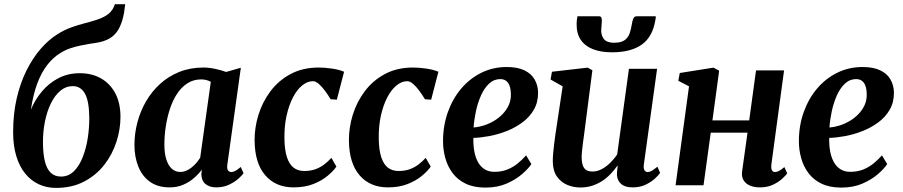

<svg xmlns="http://www.w3.org/2000/svg" viewBox="-20 -882 4297 914"><path d="M576 -862 570.5 -821Q563.5 -783 550.5 -754.5Q537.5 -726 514.5 -707.8Q491.5 -689.5 453.5 -681Q443 -679 431.5 -677Q420 -675 407.5 -673.5Q387 -670 363.2 -665.2Q339.5 -660.5 314.2 -652Q289 -643.5 265 -628Q233 -608.5 205 -572.8Q177 -537 157.2 -484Q137.5 -431 127 -359.5Q146 -406.5 179.2 -446.2Q212.5 -486 258 -509.8Q303.5 -533.5 360 -533.5Q417 -533.5 460.5 -509Q504 -484.5 528.8 -438Q553.5 -391.5 553.5 -325.5Q553.5 -266.5 534.2 -206.8Q515 -147 476.5 -97.5Q438 -48 380.5 -17.8Q323 12.5 246.5 12.5Q201.5 12.5 164.2 -5Q127 -22.5 99.8 -56Q72.5 -89.5 57.5 -139Q42.5 -188.5 42.5 -253.5Q42.5 -340 59.5 -413.5Q76.5 -487 106 -546.2Q135.5 -605.5 173.5 -649.2Q211.5 -693 254 -719.5Q287 -740 319.8 -751.8Q352.5 -763.5 383.8 -771.5Q415 -779.5 441.8 -788.2Q468.5 -797 489 -810.5Q509.5 -824 521 -847L527 -862ZM326.5 -472Q293.5 -472 267.2 -450Q241 -428 222.2 -389.8Q203.5 -351.5 193.8 -302.8Q184 -254 184.5 -200.5Q185 -150 193.5 -114.5Q202 -79 221 -60.2Q240 -41.5 270.5 -41.5Q306.5 -41.5 332.2 -67.2Q358 -93 374.2 -135Q390.5 -177 398 -226.5Q405.5 -276 405 -324Q404 -402 384 -437Q364 -472 326.5 -472Z M1062.5 -100.5Q1059.5 -79.5 1065.2 -71.2Q1071 -63 1081 -63Q1089.5 -63 1100 -68.5Q1110.5 -74 1126 -87L1139.5 -57.5Q1133.5 -48.5 1115.8 -32.2Q1098 -16 1070.8 -3Q1043.5 10 1009.5 10Q977.5 10 958.2 -6Q939 -22 938.5 -53L941 -74.5Q925.5 -53.5 903.2 -34.2Q881 -15 852.2 -2.5Q823.5 10 787 10Q731.5 10 694.2 -16.5Q657 -43 638.5 -89Q620 -135 620 -192Q620 -246 634 -299.2Q648 -352.5 675.2 -399.5Q702.5 -446.5 742.2 -482.8Q782 -519 834 -539.8Q886 -560.5 948.5 -560.5Q975.5 -560.5 1005.2 -554Q1035 -547.5 1056.5 -539.5L1126.5 -559.5ZM983.5 -492.5Q974 -498 962.2 -501Q950.5 -504 937.5 -504Q900.5 -504 871.8 -485.2Q843 -466.5 822.2 -434.5Q801.5 -402.5 788.5 -362.2Q775.5 -322 769 -278.8Q762.5 -235.5 762.5 -194.5Q762.5 -151.5 772 -122.2Q781.5 -93 798.5 -78.2Q815.5 -63.5 837.5 -63.5Q852.5 -63.5 866.2 -69.2Q880 -75 892.2 -84.8Q904.5 -94.5 914.8 -106.5Q925 -118.5 933 -131.5Z M1377.5 10Q1292.5 10 1242.8 -47.5Q1193 -105 1192 -213Q1191.5 -274 1210.2 -335Q1229 -396 1267.2 -447.2Q1305.5 -498.5 1363.2 -529.5Q1421 -560.5 1497.5 -560.5Q1526.5 -560.5 1560.5 -555.5Q1594.5 -550.5 1618 -540.5L1583.5 -407.5L1554 -409.5Q1542 -429.5 1527.5 -449.2Q1513 -469 1498 -482.2Q1483 -495.5 1469.5 -495.5Q1443.5 -495.5 1418.8 -475.5Q1394 -455.5 1374.8 -418.8Q1355.5 -382 1344.2 -331.5Q1333 -281 1334 -220Q1335 -167 1346 -133.5Q1357 -100 1377.5 -84Q1398 -68 1428.5 -68Q1458.5 -68 1481.8 -76.5Q1505 -85 1523.5 -99.2Q1542 -113.5 1557.5 -130.5L1581.5 -89Q1568 -69 1540.5 -45.8Q1513 -22.5 1472.2 -6.2Q1431.5 10 1377.5 10Z M1826.5 10Q1741.5 10 1691.8 -47.5Q1642 -105 1641 -213Q1640.5 -274 1659.2 -335Q1678 -396 1716.2 -447.2Q1754.5 -498.5 1812.2 -529.5Q1870 -560.5 1946.5 -560.5Q1975.5 -560.5 2009.5 -555.5Q2043.5 -550.5 2067 -540.5L2032.5 -407.5L2003 -409.5Q1991 -429.5 1976.5 -449.2Q1962 -469 1947 -482.2Q1932 -495.5 1918.5 -495.5Q1892.5 -495.5 1867.8 -475.5Q1843 -455.5 1823.8 -418.8Q1804.5 -382 1793.2 -331.5Q1782 -281 1783 -220Q1784 -167 1795 -133.5Q1806 -100 1826.5 -84Q1847 -68 1877.5 -68Q1907.5 -68 1930.8 -76.5Q1954 -85 1972.5 -99.2Q1991 -113.5 2006.5 -130.5L2030.5 -89Q2017 -69 1989.5 -45.8Q1962 -22.5 1921.2 -6.2Q1880.5 10 1826.5 10Z M2509.5 -101Q2496 -80 2466 -53.8Q2436 -27.5 2392 -8.2Q2348 11 2291 11Q2236 11 2197.2 -7.5Q2158.5 -26 2134.8 -57.8Q2111 -89.5 2100 -129Q2089 -168.5 2089 -209.5Q2089 -284 2112 -348.2Q2135 -412.5 2176 -460.8Q2217 -509 2272.2 -536Q2327.5 -563 2392 -563Q2443.5 -563 2476.2 -547.2Q2509 -531.5 2524.8 -504.2Q2540.5 -477 2541.5 -443Q2542 -396 2521.8 -360.5Q2501.5 -325 2467.5 -299.8Q2433.5 -274.5 2392.2 -258.2Q2351 -242 2309.5 -234.2Q2268 -226.5 2233.5 -225.5Q2232.5 -190.5 2238 -161Q2243.5 -131.5 2255.8 -109.8Q2268 -88 2287.5 -76Q2307 -64 2333.5 -64Q2368 -64 2395.8 -75.2Q2423.5 -86.5 2445.5 -104.8Q2467.5 -123 2484.5 -142.5ZM2362 -505.5Q2331 -505.5 2308 -483.8Q2285 -462 2269.5 -427Q2254 -392 2245.5 -352Q2237 -312 2234.5 -275Q2256 -276.5 2280.8 -284Q2305.5 -291.5 2329 -305Q2352.5 -318.5 2371.5 -337.8Q2390.5 -357 2401.8 -381.5Q2413 -406 2412 -435.5Q2411 -471 2398.2 -488.2Q2385.5 -505.5 2362 -505.5Z M2742 10.5Q2710 10.5 2680.5 -1.8Q2651 -14 2631.5 -41.2Q2612 -68.5 2611.5 -113.5Q2611.5 -130.5 2613.2 -151.8Q2615 -173 2618 -196.5Q2621 -220 2624.2 -243.5Q2627.5 -267 2631 -288.5L2658.5 -471L2601 -503.5L2607.5 -540.5L2777.5 -560L2800 -547.5L2766.5 -288Q2764 -267 2761 -245Q2758 -223 2755.2 -202.5Q2752.5 -182 2750.8 -164.8Q2749 -147.5 2749 -135Q2749 -109 2754.8 -93.8Q2760.5 -78.5 2771.8 -72Q2783 -65.5 2800.5 -65.5Q2823 -65.5 2844.8 -77Q2866.5 -88.5 2885.2 -107.2Q2904 -126 2918 -146.5L2974 -554.5H3108L3045 -99Q3042.5 -80.5 3047.8 -71.8Q3053 -63 3063 -63Q3072 -63 3082 -68.5Q3092 -74 3109.5 -88.5L3122.5 -59Q3116.5 -49.5 3099 -33Q3081.5 -16.5 3054.2 -3.2Q3027 10 2992.5 10Q2956 10 2937.8 -5.5Q2919.5 -21 2917 -47Q2917 -50 2917 -55Q2917 -60 2917.5 -66.5Q2918 -73 2919 -79.5Q2920 -86 2920.5 -92L2919 -93Q2905.5 -74 2888.2 -55.5Q2871 -37 2849.2 -22.2Q2827.5 -7.5 2801 1.5Q2774.5 10.5 2742 10.5ZM2831.5 -804.5Q2840.5 -804.5 2843 -797.5Q2845.5 -790.5 2845 -780Q2845 -770.5 2843.5 -759.2Q2842 -748 2842 -738.5Q2841.5 -711.5 2855.8 -695Q2870 -678.5 2903.5 -678.5Q2937.5 -678.5 2954.5 -691.5Q2971.5 -704.5 2978 -725Q2984.5 -745.5 2988 -768Q2990 -782 2994.8 -793.2Q2999.5 -804.5 3010.5 -804.5H3101.5Q3101.5 -800.5 3101.5 -796.5Q3101.5 -792.5 3100 -787.5Q3087 -706.5 3035.2 -669.8Q2983.5 -633 2893.5 -633Q2841.5 -633 2803.5 -647.5Q2765.5 -662 2744.8 -692.2Q2724 -722.5 2725 -770Q2725 -778 2726 -786.8Q2727 -795.5 2729 -804.5Z M3652 -98.5Q3650 -79.5 3655 -71.2Q3660 -63 3669 -63Q3677.5 -63 3687.2 -67.8Q3697 -72.5 3714 -86.5L3727.5 -56.5Q3721.5 -48 3704.5 -32Q3687.5 -16 3660.5 -3Q3633.5 10 3598 10Q3570.5 10 3550.2 1.5Q3530 -7 3519.8 -23.8Q3509.5 -40.5 3512.5 -64.5L3538.5 -250.5H3363.5L3329 0H3196L3260 -471L3209 -497.5L3216 -534.5L3376.5 -560L3403.5 -545.5L3371.5 -309H3546.5L3579 -547H3712.5Z M4203.5 -101Q4190 -80 4160 -53.8Q4130 -27.5 4086 -8.2Q4042 11 3985 11Q3930 11 3891.2 -7.5Q3852.5 -26 3828.8 -57.8Q3805 -89.5 3794 -129Q3783 -168.5 3783 -209.5Q3783 -284 3806 -348.2Q3829 -412.5 3870 -460.8Q3911 -509 3966.2 -536Q4021.5 -563 4086 -563Q4137.5 -563 4170.2 -547.2Q4203 -531.5 4218.8 -504.2Q4234.5 -477 4235.5 -443Q4236 -396 4215.8 -360.5Q4195.5 -325 4161.5 -299.8Q4127.5 -274.5 4086.2 -258.2Q4045 -242 4003.5 -234.2Q3962 -226.5 3927.5 -225.5Q3926.5 -190.5 3932 -161Q3937.5 -131.5 3949.8 -109.8Q3962 -88 3981.5 -76Q4001 -64 4027.5 -64Q4062 -64 4089.8 -75.2Q4117.5 -86.5 4139.5 -104.8Q4161.5 -123 4178.5 -142.5ZM4056 -505.5Q4025 -505.5 4002 -483.8Q3979 -462 3963.5 -427Q3948 -392 3939.5 -352Q3931 -312 3928.5 -275Q3950 -276.5 3974.8 -284Q3999.5 -291.5 4023 -305Q4046.5 -318.5 4065.5 -337.8Q4084.5 -357 4095.8 -381.5Q4107 -406 4106 -435.5Q4105 -471 4092.2 -488.2Q4079.5 -505.5 4056 -505.5Z"/></svg>

Font: Merriweather 36pt
Style: Bold Italic
Weight: 700
Italic angle: -7.8°
Version: Version 2.101